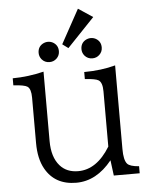

<svg xmlns="http://www.w3.org/2000/svg" viewBox="-59 -913 758 981"><g transform="rotate(-5 320.0 -422.5)"><path d="M486.3 0 476.1 -79.1Q396.5 20 292.5 20Q183.1 20 134.3 -67.4Q105 -119.6 105 -200.2V-433.1Q105 -477.5 86.9 -490.2Q71.8 -500.5 15.1 -503.9V-540Q94.7 -540.5 174.8 -560.1V-204.1Q174.8 -121.6 213.9 -77.1Q248 -38.1 307.6 -38.1Q402.8 -38.1 471.2 -149.9V-433.1Q471.2 -479 451.2 -491.2Q436.5 -500.5 381.8 -503.9V-540Q470.2 -540.5 542 -560.1V-130.9Q542 -74.7 558.6 -55.2Q571.8 -39.6 619.1 -36.1V0ZM210.4 -710Q223.6 -710 235.8 -703.6Q262.2 -688.5 262.2 -657.7Q262.2 -635.3 246.1 -620.1Q231 -606 210 -606Q185.5 -606 169.9 -624.5Q158.2 -639.2 158.2 -657.2Q158.2 -688 183.1 -702.6Q196.3 -710 210.4 -710ZM430.2 -710Q443.4 -710 455.6 -703.6Q481.9 -688.5 481.9 -657.7Q481.9 -635.3 465.8 -620.1Q450.7 -606 429.7 -606Q405.3 -606 389.6 -624.5Q377.9 -639.2 377.9 -657.2Q377.9 -688 402.8 -702.6Q416 -710 430.2 -710ZM377.9 -865.2 452.1 -815.9 312 -668.9 282.2 -690.9Z"/></g></svg>

Font: BIZ UDPMincho
Style: Regular
Weight: 400
Designer: TypeBank Co., Ltd.
Foundry: Morisawa Inc.
Version: Version 1.06